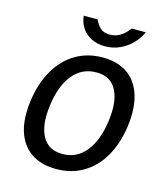

<svg xmlns="http://www.w3.org/2000/svg" viewBox="-107 -780 762 873"><g transform="rotate(15 274.5 -343.0)"><path d="M41.5 -200Q41.5 -228.5 46 -260.5Q57.5 -343 92.8 -405Q128 -467 184.2 -501Q240.5 -535 313 -535Q373.5 -535 417 -510.5Q460.5 -486 483.8 -438Q507 -390 507 -322Q507 -293.5 502.5 -260.5Q491 -179.5 456.5 -118.5Q422 -57.5 366 -23.8Q310 10 237 10Q176.5 10 132.5 -14.2Q88.5 -38.5 65 -85.5Q41.5 -132.5 41.5 -200ZM132.5 -209.5Q132.5 -142 161 -102.8Q189.5 -63.5 249 -63.5Q314.5 -63.5 357.2 -116.2Q400 -169 412.5 -263Q416.5 -293.5 416.5 -317Q416.5 -384 388.5 -423Q360.5 -462 302 -462Q235 -462 192 -409.8Q149 -357.5 136.5 -263Q132.5 -233.5 132.5 -209.5ZM179 -696H244.5Q254.5 -673.5 270 -658.5Q285.5 -643.5 316.5 -643.5Q366.5 -643.5 405 -696H471.5Q458.5 -667 434.8 -642Q411 -617 378.5 -601.8Q346 -586.5 308 -586.5Q270.5 -586.5 242.5 -600.8Q214.5 -615 198.5 -639.8Q182.5 -664.5 179 -696Z"/></g></svg>

Font: 1883 Sans
Style: Italic
Weight: 400
Italic angle: -8°
Designer: 1883 Sans project is a fork of Public Sans.
Version: Version 1.009